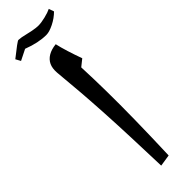

<svg xmlns="http://www.w3.org/2000/svg" viewBox="-279 -803 803 803"><g transform="rotate(-45 123.0 -401.0)"><path d="M110 -3Q107 -96 104 -175.5Q101 -255 97 -325.5Q93 -396 88 -460Q83 -524 77 -586Q75 -613 83.5 -631Q92 -649 110.5 -660Q129 -671 157 -674Q162 -651 172 -619Q182 -587 194 -554L164 -530Q167 -462 168 -384.5Q169 -307 167.5 -215Q166 -123 162 -11ZM5 -727 -7 -749Q53 -797 59 -797L77 -795Q106 -788 127 -784Q148 -780 161 -780Q178 -780 202.5 -786Q227 -792 241 -799L249 -776Q229 -756 202 -742.5Q175 -729 157 -729Q110 -729 53 -751Z"/></g></svg>

Font: Noto Naskh Arabic Medium
Style: Regular
Weight: 500
Designer: Monotype Design Team, David Williams, Mohamad Dakak and Nizar Qandah
Foundry: Monotype Imaging Inc.
Version: Version 2.016